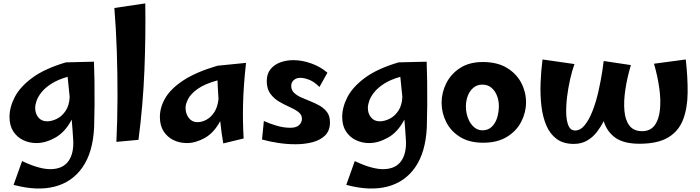

<svg xmlns="http://www.w3.org/2000/svg" viewBox="-20 -828 4118 1130"><path d="M195 14Q152 14 116 -3.5Q80 -21 58 -55Q36 -89 36 -140Q36 -197 67 -257Q98 -317 170.5 -370.5Q243 -424 368 -461L533 -465Q535 -418 536 -351.5Q537 -285 536.5 -213Q536 -141 534 -79Q527 68 466 156Q405 244 301 270.5Q197 297 60 260L110 120Q215 170 283 167.5Q351 165 383 120Q415 75 411 -2Q409 -32 407 -62Q405 -92 402 -124Q363 -50 305.5 -18Q248 14 195 14ZM187 -194Q187 -159 206 -136.5Q225 -114 257 -114Q285 -114 315 -129Q345 -144 366.5 -176Q388 -208 390 -258Q385 -311 378 -376Q319 -359 282 -335Q245 -311 224 -284.5Q203 -258 195 -234Q187 -210 187 -194Z M795 -5 665 7Q671 -117 671.5 -253.5Q672 -390 667.5 -525.5Q663 -661 653 -781L835 -808Q838 -620 830 -416Q822 -212 795 -5Z M1080 14Q1037 14 1001 -3.5Q965 -21 943 -55Q921 -89 921 -140Q921 -197 953.5 -252Q986 -307 1060 -355.5Q1134 -404 1259 -441L1428 -458Q1413 -323 1410.5 -216Q1408 -109 1414 -13L1294 16Q1289 -11 1284.5 -44.5Q1280 -78 1276 -115Q1239 -46 1185 -16Q1131 14 1080 14ZM1072 -194Q1072 -159 1091 -134Q1110 -109 1142 -109Q1169 -109 1196 -124Q1223 -139 1242 -169Q1261 -199 1266 -245Q1264 -275 1262.5 -303Q1261 -331 1260 -355Q1184 -334 1143 -304.5Q1102 -275 1087 -245Q1072 -215 1072 -194Z M1719 21Q1668 21 1616 13Q1564 5 1522 -7L1533 -116Q1565 -101 1607 -88.5Q1649 -76 1689 -76Q1724 -76 1740.5 -92Q1757 -108 1757 -129Q1757 -153 1736 -169Q1715 -185 1684 -198.5Q1653 -212 1622.5 -230Q1592 -248 1571 -276.5Q1550 -305 1550 -351Q1550 -393 1571.5 -420Q1593 -447 1628.5 -460.5Q1664 -474 1707 -474Q1758 -474 1812.5 -454.5Q1867 -435 1907 -400L1860 -316Q1831 -346 1801 -358Q1771 -370 1747 -370Q1724 -370 1709 -356.5Q1694 -343 1694 -323Q1694 -298 1710.5 -282Q1727 -266 1753 -254.5Q1779 -243 1808 -231.5Q1837 -220 1863 -205Q1889 -190 1905.5 -167Q1922 -144 1922 -108Q1922 -59 1893.5 -31Q1865 -3 1819 9Q1773 21 1719 21Z M2153 14Q2110 14 2074 -3.5Q2038 -21 2016 -55Q1994 -89 1994 -140Q1994 -197 2025 -257Q2056 -317 2128.5 -370.5Q2201 -424 2326 -461L2491 -465Q2493 -418 2494 -351.5Q2495 -285 2494.5 -213Q2494 -141 2492 -79Q2485 68 2424 156Q2363 244 2259 270.5Q2155 297 2018 260L2068 120Q2173 170 2241 167.5Q2309 165 2341 120Q2373 75 2369 -2Q2367 -32 2365 -62Q2363 -92 2360 -124Q2321 -50 2263.5 -18Q2206 14 2153 14ZM2145 -194Q2145 -159 2164 -136.5Q2183 -114 2215 -114Q2243 -114 2273 -129Q2303 -144 2324.5 -176Q2346 -208 2348 -258Q2343 -311 2336 -376Q2277 -359 2240 -335Q2203 -311 2182 -284.5Q2161 -258 2153 -234Q2145 -210 2145 -194Z M2824 12Q2742 12 2687.5 -22Q2633 -56 2606 -110Q2579 -164 2579 -223Q2579 -283 2606.5 -338Q2634 -393 2688 -428Q2742 -463 2822 -463Q2907 -463 2963.5 -428.5Q3020 -394 3048 -340Q3076 -286 3076 -226Q3076 -167 3048 -112Q3020 -57 2963.5 -22.5Q2907 12 2824 12ZM2819 -61Q2853 -61 2874.5 -82Q2896 -103 2906 -135.5Q2916 -168 2916 -204Q2916 -236 2905 -264.5Q2894 -293 2872.5 -311.5Q2851 -330 2819 -330Q2788 -330 2766 -311.5Q2744 -293 2733 -263.5Q2722 -234 2722 -202Q2722 -165 2734.5 -132.5Q2747 -100 2769 -80.5Q2791 -61 2819 -61Z M3357 19Q3296 19 3256.5 -10Q3217 -39 3195.5 -89.5Q3174 -140 3166.5 -204Q3159 -268 3161.5 -338.5Q3164 -409 3173 -478L3361 -451Q3347 -413 3335.5 -362Q3324 -311 3317.5 -258Q3311 -205 3312.5 -160Q3314 -115 3326 -87.5Q3338 -60 3365 -60Q3396 -60 3421.5 -91.5Q3447 -123 3467.5 -175.5Q3488 -228 3502 -290Q3516 -352 3525 -411Q3528 -438 3533 -469L3693 -445Q3671 -371 3660.5 -301Q3650 -231 3655 -175.5Q3660 -120 3685 -88Q3710 -56 3759 -56Q3807 -56 3832.5 -90Q3858 -124 3864 -182Q3870 -240 3860 -310.5Q3850 -381 3829 -453L4016 -478Q4028 -372 4027 -281.5Q4026 -191 4000 -123.5Q3974 -56 3912.5 -19Q3851 18 3743 18Q3653 18 3603 -16.5Q3553 -51 3533 -115Q3517 -83 3493.5 -52Q3470 -21 3436 -1Q3402 19 3357 19Z"/></svg>

Font: Marhey SemiBold
Style: Regular
Weight: 600
Designer: Nur Syamsi & Bustanul Arifin
Foundry: Namelatype
Version: Version 1.000; ttfautohint (v1.8.4.7-5d5b)